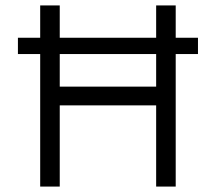

<svg xmlns="http://www.w3.org/2000/svg" viewBox="-20 -687 795 707"><path d="M709 -548H627V-667H555V-548H200V-667H128V-548H46V-488H128V0H200V-299H555V0H627V-488H709V-548ZM555 -368H200V-488H555V-368Z"/></svg>

Font: Maven Pro
Style: Regular
Weight: 400
Designer: Joe Prince
Foundry: Joe Prince
Version: Version 1.003